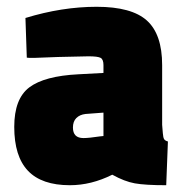

<svg xmlns="http://www.w3.org/2000/svg" viewBox="-20 -533 558 566"><path d="M22 -159Q22 -242 66.5 -275.5Q111 -309 211 -314L285 -318V-341Q285 -358 276.5 -362.5Q268 -367 241 -367L151 -365Q65 -361 59 -363L55 -480Q163 -513 265 -513Q368 -513 413 -472.5Q458 -432 458 -341V-165Q459 -154 460 -140.5Q461 -127 464 -122.5Q467 -118 475 -116L470 13Q408 13 377.5 7.5Q347 2 311 -18Q249 13 186 13Q103 13 62.5 -29.5Q22 -72 22 -159ZM275 -131 285 -132V-201L232 -197Q215 -195 205 -185Q195 -175 195 -157Q195 -126 226 -126Q242 -126 275 -131Z"/></svg>

Font: Cairo Black
Style: Regular
Weight: 900
Designer: Mohamed Gaber, the designers of Titillium
Foundry: Kief Type Foundry
Version: Version 2.009; ttfautohint (v1.5.33-1714) -l 8 -r 50 -G 200 